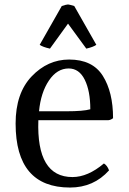

<svg xmlns="http://www.w3.org/2000/svg" viewBox="-20 -821 580 861"><path d="M466 -282H152Q143 -27 305 -27Q374 -27 446 -88Q461 -79 469 -57Q400 20 294 20Q50 20 50 -267Q50 -403 122 -478.5Q194 -554 290 -554Q395 -554 441 -481Q487 -408 487 -291Q477 -283 466 -282ZM288 -514Q236 -514 199.5 -460Q163 -406 155 -322H279Q353 -322 385 -331Q385 -413 360 -463.5Q335 -514 288 -514ZM158 -620 257 -794Q278 -801 285 -801Q290 -801 313 -794L412 -620Q398 -610 367 -603L285 -715L204 -603Q172 -610 158 -620Z"/></svg>

Font: Adamina
Style: Regular
Weight: 400
Designer: Cyreal (www.cyreal.org)
Foundry: Cyreal
Version: Version 1.011